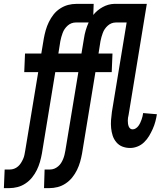

<svg xmlns="http://www.w3.org/2000/svg" viewBox="-66 -755 836 990"><path d="M-46 215 -42 119H-15Q-4 119 7 115Q18 111 27 103Q36 95 42 85.5Q48 76 53 65Q58 54 60 43.5Q62 33 64 22L131 -383H59L63 -479H147L160 -557Q164 -579 170 -600Q176 -621 186 -641.5Q196 -662 210 -680Q224 -698 244 -711Q264 -724 285 -729.5Q306 -735 328 -735H417L415 -678Q435 -703 463.5 -718.5Q492 -734 522 -735H691L597 -162Q595 -155 594 -147.5Q593 -140 593 -132.5Q593 -125 594 -117.5Q595 -110 597.5 -103.5Q600 -97 605 -92.5Q610 -88 618 -88Q626 -88 634 -93Q642 -98 647.5 -105.5Q653 -113 657 -121.5Q661 -130 664 -138.5Q667 -147 669 -155.5Q671 -164 672 -172L743 -166Q740 -147 735 -128Q730 -109 721.5 -90Q713 -71 702.5 -53.5Q692 -36 677 -21.5Q662 -7 643 0.5Q624 8 605 8Q584 8 565.5 1Q547 -6 534 -21.5Q521 -37 515 -55.5Q509 -74 507 -94.5Q505 -115 506.5 -136Q508 -157 511 -178L587 -639H531Q520 -639 509.5 -635Q499 -631 490 -623Q481 -615 474.5 -605.5Q468 -596 464 -585Q460 -574 457 -563.5Q454 -553 452 -542L442 -479H514L510 -383H426L357 37Q353 59 347 80Q341 101 331 121.5Q321 142 306.5 160Q292 178 272.5 191Q253 204 231.5 209.5Q210 215 189 215H161L164 119H192Q203 119 213.5 115Q224 111 233.5 103Q243 95 249 85.5Q255 76 259.5 65Q264 54 266.5 43.5Q269 33 271 22L338 -383H219L150 37Q146 59 140 80Q134 101 124 121.5Q114 142 99.5 160Q85 178 65.5 191Q46 204 24.5 209.5Q3 215 -18 215ZM235 -479H354L367 -557Q370 -578 376 -598.5Q382 -619 391 -639H324Q313 -639 302.5 -635Q292 -631 283 -623Q274 -615 267.5 -605.5Q261 -596 257 -585Q253 -574 250 -563.5Q247 -553 245 -542Z"/></svg>

Font: Iosevka Custom
Style: Bold Italic
Weight: 700
Italic angle: -9°
Designer: Belleve Invis
Foundry: Belleve Invis
Version: Version 30.3.1; ttfautohint (v1.8.3)